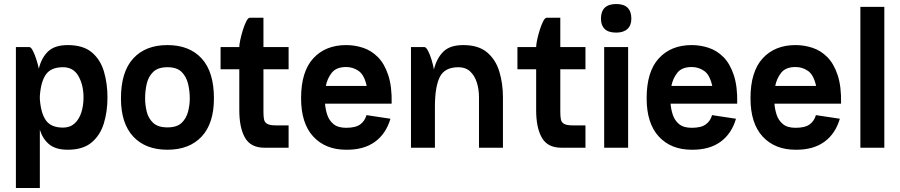

<svg xmlns="http://www.w3.org/2000/svg" viewBox="-20 -734 4473 954"><path d="M178 200H59V-500H126Q134 -500 143 -482.5Q152 -465 160 -440.5Q168 -416 173 -393Q186 -447 219 -478.5Q252 -510 317 -510Q393 -510 436 -474Q479 -438 496.5 -378.5Q514 -319 514 -250Q514 -180 496 -121Q478 -62 435 -26Q392 10 317 10Q258 10 225.5 -16Q193 -42 178 -89ZM293 -400Q234 -400 208.5 -364.5Q183 -329 178 -257V-242Q183 -171 208.5 -135.5Q234 -100 293 -100Q328 -100 350.5 -120.5Q373 -141 384 -175Q395 -209 395 -250Q395 -311 370 -355.5Q345 -400 293 -400Z M581 -245Q581 -377 642 -443.5Q703 -510 812 -510Q921 -510 982 -443.5Q1043 -377 1043 -245Q1043 -121 982 -55.5Q921 10 812 10Q703 10 642 -55.5Q581 -121 581 -245ZM812 -101Q859 -101 882.5 -123.5Q906 -146 914.5 -179.5Q923 -213 923 -245Q923 -282 914.5 -317.5Q906 -353 882.5 -376.5Q859 -400 812 -400Q765 -400 741 -376.5Q717 -353 709 -317.5Q701 -282 701 -245Q701 -213 709 -179.5Q717 -146 741 -123.5Q765 -101 812 -101Z M1076 -500H1169Q1169 -513 1174 -536.5Q1179 -560 1187 -585.5Q1195 -611 1204 -628.5Q1213 -646 1222 -646H1289V-500H1414V-390H1289V-179Q1289 -158 1291.5 -142.5Q1294 -127 1307 -119Q1320 -111 1351 -111H1414V0H1294Q1226 0 1197.5 -49.5Q1169 -99 1169 -187V-390H1076Z M1801 -162 1920 -144Q1898 -69 1842.5 -29Q1787 11 1700 10Q1597 10 1536.5 -55.5Q1476 -121 1476 -246Q1476 -378 1536.5 -444Q1597 -510 1700 -510Q1743 -510 1784 -496.5Q1825 -483 1857.5 -450.5Q1890 -418 1909 -361Q1928 -304 1926 -219H1595Q1597 -191 1606 -163.5Q1615 -136 1637 -117.5Q1659 -99 1700 -99Q1747 -99 1770 -116Q1793 -133 1801 -162ZM1700 -401Q1651 -401 1628.5 -372.5Q1606 -344 1599 -307H1802Q1790 -362 1762 -381.5Q1734 -401 1700 -401Z M2022 0V-500H2089Q2097 -500 2106.5 -482Q2116 -464 2124 -438Q2132 -412 2136 -389Q2150 -445 2183 -477.5Q2216 -510 2282 -510Q2357 -510 2400 -474Q2443 -438 2461 -378.5Q2479 -319 2479 -250V0H2360V-250Q2360 -291 2349 -325Q2338 -359 2315.5 -379.5Q2293 -400 2258 -400Q2189 -400 2165 -351Q2141 -302 2141 -204V0Z M2551 -500H2644Q2644 -513 2649 -536.5Q2654 -560 2662 -585.5Q2670 -611 2679 -628.5Q2688 -646 2697 -646H2764V-500H2889V-390H2764V-179Q2764 -158 2766.5 -142.5Q2769 -127 2782 -119Q2795 -111 2826 -111H2889V0H2769Q2701 0 2672.5 -49.5Q2644 -99 2644 -187V-390H2551Z M2966 -641Q2966 -714 3042 -714Q3117 -714 3117 -641Q3117 -608 3097.5 -590Q3078 -572 3042 -572Q3003 -572 2984.5 -590Q2966 -608 2966 -641ZM2982 -500H3101V0H2982Z M3518 -162 3637 -144Q3615 -69 3559.5 -29Q3504 11 3417 10Q3314 10 3253.5 -55.5Q3193 -121 3193 -246Q3193 -378 3253.5 -444Q3314 -510 3417 -510Q3460 -510 3501 -496.5Q3542 -483 3574.5 -450.5Q3607 -418 3626 -361Q3645 -304 3643 -219H3312Q3314 -191 3323 -163.5Q3332 -136 3354 -117.5Q3376 -99 3417 -99Q3464 -99 3487 -116Q3510 -133 3518 -162ZM3417 -401Q3368 -401 3345.5 -372.5Q3323 -344 3316 -307H3519Q3507 -362 3479 -381.5Q3451 -401 3417 -401Z M4034 -162 4153 -144Q4131 -69 4075.5 -29Q4020 11 3933 10Q3830 10 3769.5 -55.5Q3709 -121 3709 -246Q3709 -378 3769.5 -444Q3830 -510 3933 -510Q3976 -510 4017 -496.5Q4058 -483 4090.5 -450.5Q4123 -418 4142 -361Q4161 -304 4159 -219H3828Q3830 -191 3839 -163.5Q3848 -136 3870 -117.5Q3892 -99 3933 -99Q3980 -99 4003 -116Q4026 -133 4034 -162ZM3933 -401Q3884 -401 3861.5 -372.5Q3839 -344 3832 -307H4035Q4023 -362 3995 -381.5Q3967 -401 3933 -401Z M4255 -700H4374V0H4255Z"/></svg>

Font: Haskoy Bold
Style: Regular
Weight: 700
Designer: Ertekin Erdin
Foundry: Ertekin Erdin
Version: Version 1.500; ttfautohint (v1.8.3)